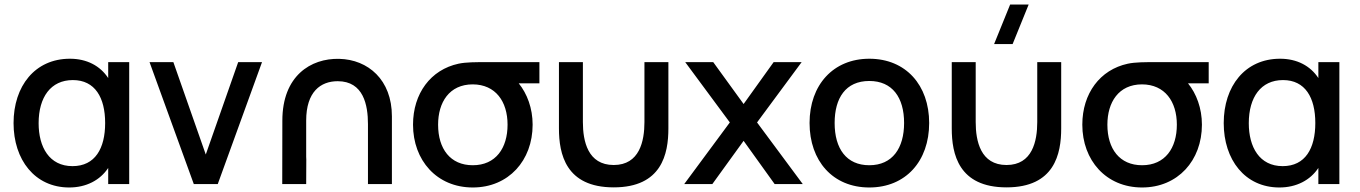

<svg xmlns="http://www.w3.org/2000/svg" viewBox="-20 -815 6020 850"><path d="M286.5 15C361.5 15 423 -17 459 -71.5V0H552V-540H459V-469.5C423.5 -523.5 364.5 -555 289.5 -555C134.5 -555 40 -433.5 40 -270C40 -108.5 133.5 15 286.5 15ZM151 -269.5C151 -384.5 204.5 -460.5 302.5 -460.5C401 -460.5 445.5 -382.5 445.5 -270.5C445.5 -158.5 401.5 -79.5 301 -79.5C198 -79.5 151 -164 151 -269.5Z M838 0H944L1140 -540H1034.5L891 -131L747.5 -540H642Z M1609 -265.5V0H1715V-300C1715 -462 1609.5 -551.5 1481.5 -554.5C1355.5 -557.5 1230 -479 1230 -281L1229.5 0H1335.5L1336 -108.5L1335.5 -120.5V-281C1335.5 -409 1399.5 -455.5 1475 -455.5C1589.5 -455.5 1609 -349.5 1609 -265.5Z M2073 15C2231.5 15 2338 -104.5 2338 -263C2338 -336 2313.5 -400.5 2276.5 -446H2368V-540H2139.5C2086 -540 2043 -540 2010 -533C1886.5 -506.5 1808.5 -401 1808.5 -263C1808.5 -105.5 1913.5 15 2073 15ZM1919.5 -263C1919.5 -362 1969 -441.5 2073 -441.5C2174 -441 2227 -365.5 2227 -263C2227 -159.5 2175 -83.5 2073 -83.5C1973.5 -83.5 1919.5 -156 1919.5 -263Z M2454.5 -246.5C2454.5 -134 2484 14.5 2697 14.5C2910 14.5 2939 -134 2939 -246.5V-540H2833V-274.5C2833 -190.5 2811.5 -84.5 2697 -84.5C2582 -84.5 2560.5 -190.5 2560.5 -274.5V-540H2454.5Z M3009 0H3133.5L3272 -191.5L3409.5 0H3534L3331.5 -273L3529 -540H3405L3272 -354.5L3137.5 -540H3013.5L3211 -273Z M3828.5 15C3989.5 15 4093.5 -101.5 4093.5 -270.5C4093.5 -437.5 3990.5 -555 3828.5 -555C3669.5 -555 3564 -439.5 3564 -270.5C3564 -103 3666.5 15 3828.5 15ZM3675 -270.5C3675 -380.5 3723.5 -456.5 3828.5 -456.5C3930.5 -456.5 3982.5 -383.5 3982.5 -270.5C3982.5 -160 3931.5 -83.5 3828.5 -83.5C3727.5 -83.5 3675 -156.5 3675 -270.5Z M4193.5 -246.5C4193.5 -134 4223 14.5 4436 14.5C4649 14.5 4678 -134 4678 -246.5V-540H4572V-274.5C4572 -190.5 4550.5 -84.5 4436 -84.5C4321 -84.5 4299.5 -190.5 4299.5 -274.5V-540H4193.5ZM4381 -620H4463L4534 -795H4452Z M5036 15C5194.5 15 5301 -104.5 5301 -263C5301 -336 5276.5 -400.5 5239.5 -446H5331V-540H5102.5C5049 -540 5006 -540 4973 -533C4849.5 -506.5 4771.5 -401 4771.5 -263C4771.5 -105.5 4876.5 15 5036 15ZM4882.5 -263C4882.5 -362 4932 -441.5 5036 -441.5C5137 -441 5190 -365.5 5190 -263C5190 -159.5 5138 -83.5 5036 -83.5C4936.5 -83.5 4882.5 -156 4882.5 -263Z M5644 15C5719 15 5780.5 -17 5816.5 -71.5V0H5909.5V-540H5816.5V-469.5C5781 -523.5 5722 -555 5647 -555C5492 -555 5397.5 -433.5 5397.5 -270C5397.5 -108.5 5491 15 5644 15ZM5508.5 -269.5C5508.5 -384.5 5562 -460.5 5660 -460.5C5758.5 -460.5 5803 -382.5 5803 -270.5C5803 -158.5 5759 -79.5 5658.5 -79.5C5555.5 -79.5 5508.5 -164 5508.5 -269.5Z"/></svg>

Font: Eudonet SemiBold
Style: Regular
Weight: 600
Designer: Mikhail Sharanda
Foundry: Mikhail Sharanda
Version: Version 4.503;Glyphs 3.1.2 (3151)